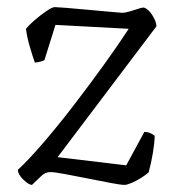

<svg xmlns="http://www.w3.org/2000/svg" viewBox="-20 -520 495 540"><path d="M70 0Q61 0 46 -14.5Q31 -29 30 -42Q63 -73 104.5 -121.5Q146 -170 189 -226Q232 -282 272 -337.5Q312 -393 342 -439L136 -450L105 -351Q102 -349 95 -347Q88 -345 78 -344Q72 -361 64 -388Q56 -415 53 -439Q60 -448 76.5 -462.5Q93 -477 110 -488.5Q127 -500 134 -500Q140 -500 165 -498Q190 -496 222 -493Q254 -490 282.5 -487.5Q311 -485 323 -484Q332 -484 345.5 -488Q359 -492 371 -496Q383 -500 387 -498Q399 -493 409.5 -475.5Q420 -458 420 -446L142 -78L335 -55L386 -149Q396 -149 404 -145Q412 -141 415 -138Q415 -120 410 -90Q405 -60 398 -35Q390 -28 376.5 -19.5Q363 -11 350 -5.5Q337 0 330 0Q320 0 291 -5.5Q262 -11 227 -18Q192 -25 162.5 -30.5Q133 -36 121 -36Q107 -36 94.5 -23.5Q82 -11 70 0Z"/></svg>

Font: Texturina 72pt ExtraLight
Style: Regular
Weight: 200
Designer: Guillermo Torres Carreño
Foundry: Omnibus-Type
Version: Version 1.002; ttfautohint (v1.8.3)